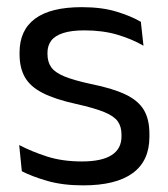

<svg xmlns="http://www.w3.org/2000/svg" viewBox="-20 -520 481 550"><path d="M218.5 11Q159.5 11 115.5 -1.8Q71.5 -14.5 42.5 -29.5L35 -104.5Q71.5 -85.5 115.2 -71.5Q159 -57.5 214.5 -57.5Q271 -57.5 299.5 -75.5Q328 -93.5 328 -129V-134.5Q328 -157.5 317.2 -172.5Q306.5 -187.5 278.5 -199Q250.5 -210.5 199 -222Q137.5 -235.5 102 -253.8Q66.5 -272 51.2 -299Q36 -326 36 -365V-369.5Q36 -433.5 80.5 -466.5Q125 -499.5 214.5 -499.5Q272 -499.5 314.2 -486.5Q356.5 -473.5 383.5 -457.5L391 -389Q358.5 -408 316.5 -420.5Q274.5 -433 222 -433Q184 -433 160.5 -425.2Q137 -417.5 126.5 -403.2Q116 -389 116 -369V-365Q116 -343 126.5 -327.8Q137 -312.5 164.2 -301.2Q191.5 -290 240 -279.5Q302.5 -267 339.2 -249.5Q376 -232 392 -205.2Q408 -178.5 408 -136.5V-128Q408 -59 360 -24Q312 11 218.5 11Z"/></svg>

Font: Anek Tamil Medium
Style: Regular
Weight: 400
Version: Version 1.003